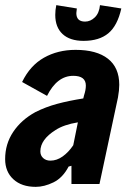

<svg xmlns="http://www.w3.org/2000/svg" viewBox="-24 -716 508 747"><path d="M440 -386Q440 -365 435 -337L363 0H254V-71L243 -68Q220 -24 184 -6.5Q148 11 115 11Q60 11 28 -18.5Q-4 -48 -4 -97Q-4 -156 27.5 -203Q59 -250 114 -280Q154 -300 198.5 -312Q243 -324 300 -333L303 -345Q310 -366 310 -383Q310 -421 261 -421Q198 -421 159 -343L62 -397Q93 -461 147 -491.5Q201 -522 270 -522Q352 -522 396 -487.5Q440 -453 440 -386ZM261 -151 279 -240Q224 -231 192 -210Q133 -173 133 -127Q133 -111 144 -101Q155 -91 172 -91Q197 -91 220 -107.5Q243 -124 261 -151ZM191 -658Q191 -677 195 -696L275 -683Q273 -669 273 -665Q273 -632 307 -632Q328 -632 345 -648.5Q362 -665 365 -696L448 -683Q433 -616 397.5 -586.5Q362 -557 301 -557Q248 -557 219.5 -583.5Q191 -610 191 -658Z"/></svg>

Font: Decalotype
Style: Bold Italic
Weight: 700
Italic angle: -12°
Designer: Alfredo Marco Pradil
Foundry: Alfredo Marco Pradil
Version: Version 1.0